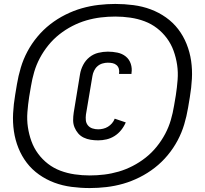

<svg xmlns="http://www.w3.org/2000/svg" viewBox="-20 -827 1040 974"><path d="M478 -115Q459 -115 440 -118Q421 -121 404.5 -129Q388 -137 376.5 -150.5Q365 -164 358 -181Q351 -198 351 -217Q351 -236 354 -256L386 -451Q390 -475 402 -498Q414 -521 434 -537Q454 -553 478.5 -559Q503 -565 527 -565Q552 -565 576 -560Q600 -555 618 -540.5Q636 -526 643.5 -503Q651 -480 647 -456V-452H584V-454Q586 -466 583 -477.5Q580 -489 571.5 -496.5Q563 -504 551.5 -506.5Q540 -509 527 -509Q514 -509 500 -505Q486 -501 475 -491.5Q464 -482 457.5 -468.5Q451 -455 449 -442L416 -246Q414 -231 415.5 -216.5Q417 -202 426 -191Q435 -180 449 -175.5Q463 -171 478 -171Q490 -171 503 -174Q516 -177 527.5 -184Q539 -191 548 -201.5Q557 -212 562 -225L618 -206Q609 -185 594.5 -167Q580 -149 561 -137Q542 -125 520.5 -120Q499 -115 478 -115ZM435 127Q389 127 343 121Q297 115 255.5 99.5Q214 84 178 58.5Q142 33 116 -1Q90 -35 73.5 -76Q57 -117 50.5 -161.5Q44 -206 46.5 -252.5Q49 -299 57 -346L66 -400Q73 -442 85.5 -484Q98 -526 119 -565.5Q140 -605 169.5 -640.5Q199 -676 235 -704Q271 -732 312 -752.5Q353 -773 395 -785Q437 -797 480 -802Q523 -807 565 -807Q611 -807 657 -801Q703 -795 744.5 -779.5Q786 -764 822 -738.5Q858 -713 884 -679Q910 -645 926.5 -604Q943 -563 949.5 -518.5Q956 -474 953.5 -427.5Q951 -381 943 -334L934 -280Q927 -238 914.5 -196Q902 -154 881 -114.5Q860 -75 830.5 -39.5Q801 -4 765 24Q729 52 688 72.5Q647 93 605 105Q563 117 520 122Q477 127 435 127ZM435 63Q472 63 509 58.5Q546 54 582 43.5Q618 33 653 15Q688 -3 719 -27.5Q750 -52 775 -83Q800 -114 818 -148Q836 -182 846.5 -218Q857 -254 863 -291L872 -344Q878 -383 881 -422Q884 -461 878.5 -498Q873 -535 860.5 -569.5Q848 -604 826.5 -633Q805 -662 776.5 -684Q748 -706 713.5 -719Q679 -732 641 -737.5Q603 -743 565 -743Q528 -743 491 -738.5Q454 -734 418 -723.5Q382 -713 347 -695Q312 -677 281 -652.5Q250 -628 225 -597Q200 -566 182 -532Q164 -498 153.5 -462Q143 -426 137 -389L128 -336Q122 -297 119 -258Q116 -219 121.5 -182Q127 -145 139.5 -110.5Q152 -76 173.5 -47Q195 -18 223.5 4Q252 26 286.5 39Q321 52 359 57.5Q397 63 435 63Z"/></svg>

Font: Iosevka Aile
Style: Italic
Weight: 400
Italic angle: -9°
Designer: Belleve Invis
Foundry: Belleve Invis
Version: Version 28.0.1; ttfautohint (v1.8.4)